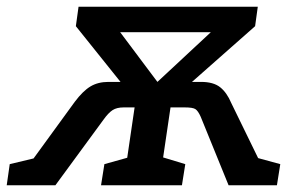

<svg xmlns="http://www.w3.org/2000/svg" viewBox="-68 -552 880 572"><path d="M701 -81 767 -63 757 0H613L530 -204Q522 -222 514 -227Q506 -232 483 -232H440L418 -83L484 -63L474 0H233L243 -63L311 -82L333 -232H300Q280 -232 267.5 -224Q255 -216 240 -195L97 0H-48L-39 -63L32 -80L155 -249Q179 -281 201.5 -294.5Q224 -308 255 -308H291L158 -474L166 -532H700L692 -474L504 -308H531Q568 -308 588 -292Q608 -276 621 -245ZM290 -456 401 -308 560 -456Z"/></svg>

Font: Bitter Pro SemiBold
Style: Italic
Weight: 600
Italic angle: -9°
Designer: Sol Matas, and Bitter project Authors
Foundry: Sol Matas
Version: Version 1.010